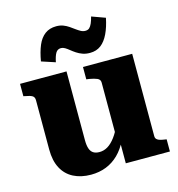

<svg xmlns="http://www.w3.org/2000/svg" viewBox="-111 -840 878 946"><g transform="rotate(-15 328.5 -366.5)"><path d="M252 -513V-162Q252 -136 257.5 -119.5Q263 -103 275 -95Q287 -87 307 -87Q329 -87 349 -99Q369 -111 388 -136.5Q407 -162 425 -203L427 -114Q407 -73 379 -45.5Q351 -18 315.5 -4Q280 10 238 10Q187 10 149 -9.5Q111 -29 90.5 -67.5Q70 -106 70 -163V-415Q70 -431 59 -437.5Q48 -444 24 -448L15 -450V-513ZM587 -513V-93Q587 -83 593 -77Q599 -71 610 -68Q621 -65 636 -63L642 -62V0H417V-115L405 -111V-415Q405 -431 390 -437.5Q375 -444 351 -448L336 -450V-513ZM388 -571Q367 -571 350.5 -577Q334 -583 320.5 -592Q307 -601 296 -610Q285 -619 275 -625Q265 -631 255 -631Q237 -631 228 -615.5Q219 -600 213 -570L143 -593Q151 -640 165 -673Q179 -706 202.5 -723.5Q226 -741 260 -741Q280 -741 295.5 -735Q311 -729 324 -720Q337 -711 348.5 -702.5Q360 -694 371 -688Q382 -682 394 -682Q407 -682 414.5 -689Q422 -696 428 -709.5Q434 -723 439 -743L508 -718Q499 -673 483 -639.5Q467 -606 444 -588.5Q421 -571 388 -571Z"/></g></svg>

Font: Roboto Serif 36pt
Style: Bold
Weight: 700
Version: Version 1.008